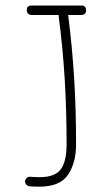

<svg xmlns="http://www.w3.org/2000/svg" viewBox="-20 -681 392 711"><path d="M79.1 -643.1Q79.1 -660.6 96.7 -660.6H280.8Q298.8 -660.6 298.8 -643.1Q298.8 -625.5 280.8 -625.5H232.4Q247.6 -505.4 254.6 -390.9Q261.7 -276.4 261.7 -146.5Q261.7 -78.1 231.9 -33.9Q202.1 10.3 126 10.3Q107.4 10.3 88.9 8.8Q82 7.8 77.1 2.4Q72.3 -2.9 72.8 -10.3Q73.7 -17.1 79.3 -22.2Q85 -27.3 92.3 -26.4Q108.4 -24.9 126 -24.9Q184.6 -24.9 205.6 -54.7Q226.6 -84.5 226.6 -146.5Q226.6 -275.9 219.5 -390.6Q212.4 -505.4 196.8 -625.5H96.7Q89.4 -625.5 84.2 -630.6Q79.1 -635.7 79.1 -643.1Z"/></svg>

Font: Mikhak-DS1-FD ExtraLight
Style: Regular
Weight: 200
Designer: Amin Abedi
Version: Version 3.2